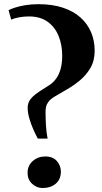

<svg xmlns="http://www.w3.org/2000/svg" viewBox="-20 -912 501 940"><path d="M165 -233.5Q156 -250 144.2 -276Q132.5 -302 124 -330.8Q115.5 -359.5 115.5 -383.5Q115.5 -401 122 -414.5Q128.5 -428 141.5 -440Q154.5 -452 174.2 -465Q194 -478 220.5 -494.5Q240 -507 254.2 -526.2Q268.5 -545.5 276.5 -573.5Q284.5 -601.5 284.5 -640Q284.5 -692 267 -735.5Q249.5 -779 213.5 -805.2Q177.5 -831.5 122 -831.5Q96 -831.5 72.2 -827Q48.5 -822.5 35 -815.5L22 -862Q33.5 -868.5 54.8 -875.2Q76 -882 105 -886.8Q134 -891.5 168.5 -891.5Q237 -891.5 288.5 -874.2Q340 -857 374.2 -826.2Q408.5 -795.5 426 -754Q443.5 -712.5 443.5 -663.5Q443.5 -615 423 -579.8Q402.5 -544.5 371.8 -519Q341 -493.5 308 -474.5Q275 -455.5 249.2 -440.2Q223.5 -425 214.5 -409.5Q208.5 -401.5 205.8 -390Q203 -378.5 203 -366.5Q203 -337 204.8 -302Q206.5 -267 213 -233.5ZM188.5 8.5Q159.5 8.5 137.2 -12.2Q115 -33 115 -65.5Q115 -101.5 140.5 -123.8Q166 -146 202 -146Q239 -146 258.5 -123.5Q278 -101 278 -72Q278 -34 253 -12.8Q228 8.5 188.5 8.5Z"/></svg>

Font: Merriweather 120pt ExtraBold
Style: Regular
Weight: 800
Version: Version 2.100